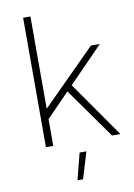

<svg xmlns="http://www.w3.org/2000/svg" viewBox="-102 -806 755 1084"><g transform="rotate(-10 275.5 -263.5)"><path d="M488 0 283 -289 151 -153V0H109V-742H151V-213L459 -521H510L313 -319L536 0ZM291 63H330L284 215H252Z"/></g></svg>

Font: Gontserrat ExtraLight
Style: Regular
Weight: 275
Designer: Julieta Ulanovsky
Foundry: Julieta Ulanovsky
Version: Version 6.001